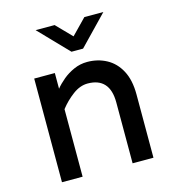

<svg xmlns="http://www.w3.org/2000/svg" viewBox="-105 -790 791 877"><g transform="rotate(-15 290.0 -351.0)"><path d="M414.1 0V-288.1Q414.1 -346.7 387.7 -376Q361.3 -405.3 309.6 -405.3Q273.4 -405.3 238.8 -379.4Q204.1 -353.5 177.7 -319.3V-416Q193.4 -435.5 216.8 -455.1Q240.2 -474.6 270 -487.8Q299.8 -501 333 -501Q382.8 -501 423.8 -479Q464.8 -457 488.8 -412.1Q512.7 -367.2 512.7 -299.8V0ZM80.1 0V-490.2H177.7V0ZM276.4 -564.5 143.6 -702.1H233.4L303.7 -629.9L374 -702.1H463.9L331.1 -564.5Z"/></g></svg>

Font: Sen Medium
Style: Regular
Weight: 500
Designer: Kosal Sen, Philatype
Foundry: Philatype
Version: Version 2.000;gftools[0.9.31]